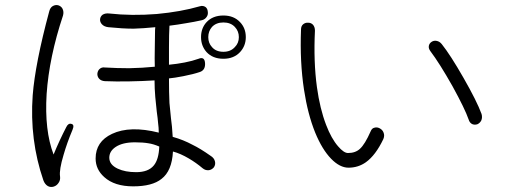

<svg xmlns="http://www.w3.org/2000/svg" viewBox="-20 -763 2040 754"><path d="M172.9 -716.8Q118.2 -513.7 108.4 -388.7Q95.7 -213.9 150.4 -54.7Q156.2 -39.1 168 -32.2Q178.7 -26.4 191.4 -30.3Q203.1 -34.2 210 -44.9Q217.8 -55.7 215.8 -70.3Q211.9 -95.7 229.5 -154.3Q243.2 -202.1 264.6 -252.9Q273.4 -273.4 260.7 -276.4Q248 -280.3 240.2 -263.7Q227.5 -239.3 214.8 -211.9Q202.1 -184.6 190.4 -156.2Q154.3 -251 163.1 -393.6Q172.9 -538.1 227.5 -702.1Q231.4 -716.8 225.6 -728.5Q220.7 -738.3 209 -742.2Q198.2 -745.1 187.5 -739.3Q176.8 -733.4 172.9 -716.8ZM409.2 -710Q393.6 -711.9 382.8 -705.1Q374 -698.2 373 -687.5Q372.1 -676.8 379.9 -668Q388.7 -658.2 405.3 -656.2Q461.9 -650.4 504.9 -650.4Q541 -651.4 589.8 -656.2L588.9 -645.5Q587.9 -600.6 587.9 -575.2Q586.9 -530.3 587.9 -501Q539.1 -496.1 487.3 -495.1Q439.5 -495.1 391.6 -498Q378.9 -500 370.1 -491.2Q363.3 -484.4 362.3 -472.7Q362.3 -461.9 369.1 -454.1Q377 -445.3 391.6 -444.3Q435.5 -442.4 487.3 -443.4Q541 -444.3 586.9 -447.3Q586.9 -416 589.8 -381.8Q591.8 -361.3 595.7 -324.2Q599.6 -296.9 600.6 -282.2Q603.5 -260.7 603.5 -242.2Q490.2 -270.5 419.9 -237.3Q355.5 -207 355.5 -140.6Q355.5 -97.7 389.6 -67.4Q429.7 -31.2 502.9 -31.2Q578.1 -31.2 614.3 -60.5Q655.3 -91.8 659.2 -168Q688.5 -160.2 721.7 -140.6Q750 -124 775.4 -102.5Q787.1 -92.8 800.8 -94.7Q812.5 -96.7 820.3 -106.4Q827.1 -117.2 824.2 -128.9Q821.3 -142.6 806.6 -151.4Q766.6 -179.7 736.3 -194.3Q700.2 -213.9 658.2 -225.6Q657.2 -246.1 655.3 -265.6Q654.3 -277.3 651.4 -298.8Q647.5 -334 645.5 -358.4Q643.6 -399.4 643.6 -455.1Q665 -457 700.2 -463.9Q740.2 -471.7 765.6 -480.5Q787.1 -488.3 785.2 -515.6Q783.2 -542 759.8 -532.2Q735.4 -523.4 705.1 -517.6Q674.8 -511.7 643.6 -508.8Q643.6 -550.8 643.6 -577.1Q643.6 -628.9 645.5 -662.1Q677.7 -666 710.9 -671.9Q742.2 -676.8 772.5 -683.6Q785.2 -686.5 792 -697.3Q797.9 -706.1 795.9 -717.8Q794.9 -729.5 787.1 -735.4Q777.3 -742.2 764.6 -738.3Q690.4 -716.8 595.7 -708Q497.1 -700.2 409.2 -710ZM605.5 -187.5Q603.5 -136.7 584 -113.3Q562.5 -86.9 514.6 -86.9Q471.7 -86.9 442.4 -100.6Q409.2 -116.2 409.2 -143.6Q409.2 -168.9 433.6 -185.5Q460.9 -204.1 509.8 -204.1Q542 -204.1 563.5 -200.2Q583 -197.3 605.5 -187.5ZM857.4 -674.8Q885.7 -674.8 902.3 -657.2Q918 -640.6 918 -617.2Q918 -593.8 902.3 -578.1Q885.7 -559.6 857.4 -559.6Q828.1 -559.6 812.5 -578.1Q797.9 -593.8 797.9 -617.2Q797.9 -640.6 812.5 -657.2Q829.1 -674.8 857.4 -674.8ZM857.4 -702.1Q815.4 -702.1 791 -675.8Q769.5 -652.3 769.5 -617.2Q769.5 -583 791 -558.6Q815.4 -532.2 857.4 -532.2Q898.4 -532.2 922.9 -558.6Q945.3 -583 945.3 -617.2Q945.3 -652.3 922.9 -675.8Q898.4 -702.1 857.4 -702.1Z M1714.8 -589.8Q1706.1 -600.6 1694.3 -602.5Q1683.6 -604.5 1674.8 -598.6Q1666 -592.8 1664.1 -583Q1662.1 -573.2 1669.9 -562.5Q1706.1 -514.6 1756.8 -424.8Q1805.7 -335.9 1820.3 -293.9Q1824.2 -280.3 1835 -275.4Q1844.7 -271.5 1855.5 -275.4Q1865.2 -280.3 1870.1 -290Q1875 -301.8 1871.1 -315.4Q1852.5 -366.2 1799.8 -458Q1749 -546.9 1714.8 -589.8ZM1162.1 -646.5Q1157.2 -519.5 1173.8 -411.1Q1188.5 -314.5 1217.8 -242.2Q1245.1 -175.8 1280.3 -139.6Q1314.5 -104.5 1348.6 -104.5Q1386.7 -104.5 1417 -126Q1455.1 -153.3 1485.4 -216.8Q1491.2 -230.5 1486.3 -242.2Q1482.4 -252.9 1471.7 -258.8Q1460.9 -264.6 1451.2 -261.7Q1440.4 -259.8 1435.5 -247.1Q1413.1 -196.3 1393.6 -178.7Q1376 -162.1 1346.7 -162.1Q1330.1 -162.1 1307.6 -188.5Q1281.2 -218.8 1260.7 -272.5Q1236.3 -335.9 1224.6 -420.9Q1210.9 -521.5 1216.8 -642.6Q1216.8 -657.2 1209 -666Q1201.2 -673.8 1190.4 -673.8Q1179.7 -674.8 1170.9 -668Q1162.1 -661.1 1162.1 -646.5Z"/></svg>

Font: GulimChe
Style: Regular
Weight: 400
Monospace: yes
Version: Version 2.21